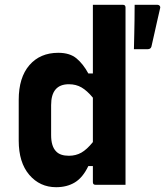

<svg xmlns="http://www.w3.org/2000/svg" viewBox="-20 -770 688 800"><path d="M58 -184V-354Q58 -447 102.5 -498.5Q147 -550 223 -550Q271 -550 299 -526.5Q327 -503 348 -464H367V-750H492Q503 -750 503 -739V0H378Q367 0 367 -11V-78H348Q325 -30 292 -10Q259 10 214 10Q146 10 102 -41.5Q58 -93 58 -184ZM595 -565H538Q539 -604 539.5 -631Q540 -658 540.5 -685Q541 -712 541 -750H635Q642 -750 645.5 -745.5Q649 -741 647 -735Q640 -704 634.5 -680.5Q629 -657 624 -633.5Q619 -610 611 -576Q608 -565 595 -565ZM214 -139Q231 -121 267 -121Q296 -121 319 -134Q342 -147 367 -178V-363Q343 -392 320 -405.5Q297 -419 267 -419Q193 -419 193 -332V-207Q193 -160 214 -139Z"/></svg>

Font: Recursive Mn Lnr St
Style: Bold
Weight: 700
Monospace: yes
Version: Version 1.079;hotconv 1.0.112;makeotfexe 2.5.65598; ttfautoh